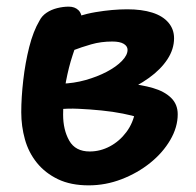

<svg xmlns="http://www.w3.org/2000/svg" viewBox="-20 -540 589 578"><path d="M247 18Q193 18 154.5 -0.5Q116 -19 91 -50Q66 -81 55 -120.5Q44 -160 44 -202Q44 -246 50 -298.5Q56 -351 68 -398.5Q80 -446 99 -478Q106 -492 120 -501.5Q134 -511 152 -515.5Q170 -520 187 -520Q205 -520 216 -509.5Q227 -499 227 -476Q227 -459 218.5 -433.5Q210 -408 198.5 -373.5Q187 -339 178.5 -294.5Q170 -250 170 -195Q170 -149 188.5 -116.5Q207 -84 250 -84Q282 -84 311 -99.5Q340 -115 360.5 -142.5Q381 -170 387 -205L398 -186Q380 -192 350 -198Q320 -204 285 -207.5Q250 -211 216.5 -212.5Q183 -214 159 -211L164 -288Q202 -289 237.5 -299Q273 -309 301.5 -324Q330 -339 347 -356.5Q364 -374 364 -390Q364 -401 352.5 -408Q341 -415 318 -415Q284 -415 254.5 -406.5Q225 -398 199 -388Q173 -378 147 -371Q129 -369 115.5 -379.5Q102 -390 103 -408Q103 -430 121 -446.5Q139 -463 163 -471Q217 -495 268 -503.5Q319 -512 363 -512Q407 -512 438.5 -502Q470 -492 487 -472Q504 -452 504 -425Q504 -392 484 -361.5Q464 -331 428.5 -305.5Q393 -280 348 -261Q303 -242 252 -232L271 -292Q319 -293 362.5 -289Q406 -285 440.5 -275Q475 -265 495 -245.5Q515 -226 515 -196Q515 -157 492.5 -118.5Q470 -80 432 -49.5Q394 -19 346 -0.5Q298 18 247 18Z"/></svg>

Font: Shantell Sans SemiBold
Style: Regular
Weight: 600
Designer: Stephen Nixon, Anya Danilova, Shantell Martin
Foundry: Arrow Type
Version: Version 1.011;[c5ecc13dd]